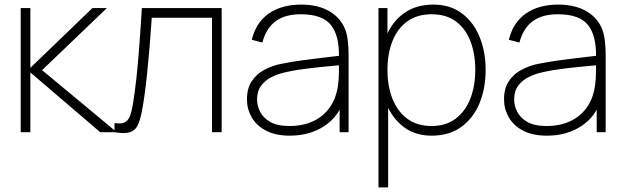

<svg xmlns="http://www.w3.org/2000/svg" viewBox="-20 -575 2714 835"><path d="M70 0V-540H112V-280L382 -540H445L163 -270L488 0H416L112 -260V0Z M478 0V-40Q508.5 -34.5 524 -43.8Q539.5 -53 546.5 -73.5Q553.5 -94 558 -122Q566.5 -173.5 573 -233.2Q579.5 -293 585.2 -368Q591 -443 597 -540H944V0H902V-498H640Q635.5 -431.5 630.5 -370.8Q625.5 -310 620 -257Q614.5 -204 608.5 -160.8Q602.5 -117.5 596 -86Q589 -51 578.5 -29.2Q568 -7.5 545 0Q522 7.5 478 0Z M1241 15Q1178 15 1136.5 -7Q1095 -29 1074.5 -65Q1054 -101 1054 -143Q1054 -190.5 1074.8 -221.8Q1095.5 -253 1129 -271Q1162.5 -289 1201 -297Q1248 -306.5 1301.8 -313.8Q1355.5 -321 1401 -326Q1446.5 -331 1469 -334L1454 -324Q1456.5 -419.5 1419.2 -466.2Q1382 -513 1288 -513Q1220 -513 1178.8 -482.8Q1137.5 -452.5 1121 -390L1075 -402Q1093 -477 1148.8 -516Q1204.5 -555 1290 -555Q1365 -555 1415 -524.5Q1465 -494 1483 -442Q1490 -422 1493 -393.5Q1496 -365 1496 -338V0H1457V-148L1477 -147Q1455.5 -70 1391.5 -27.5Q1327.5 15 1241 15ZM1239 -27Q1297.5 -27 1342.2 -48Q1387 -69 1414.8 -108.8Q1442.5 -148.5 1450 -204Q1454 -232 1454 -264Q1454 -296 1454 -310L1476 -293Q1449.5 -290.5 1402.8 -286.2Q1356 -282 1304 -275.2Q1252 -268.5 1210 -258Q1185.5 -252 1159.5 -239Q1133.5 -226 1115.8 -202.5Q1098 -179 1098 -142Q1098 -116 1111 -89.5Q1124 -63 1154.8 -45Q1185.5 -27 1239 -27Z M1857 15Q1785.5 15 1735.5 -23Q1685.5 -61 1659.2 -125.8Q1633 -190.5 1633 -271Q1633 -353 1659.5 -417.2Q1686 -481.5 1737.8 -518.2Q1789.5 -555 1865 -555Q1937.5 -555 1988.2 -517.2Q2039 -479.5 2065.5 -415Q2092 -350.5 2092 -271Q2092 -190 2065 -125.2Q2038 -60.5 1985.8 -22.8Q1933.5 15 1857 15ZM1626 240V-540H1665V-115H1668V240ZM1857 -27Q1919.5 -27 1961.8 -59Q2004 -91 2025.5 -146.2Q2047 -201.5 2047 -271Q2047 -340 2026.2 -394.8Q2005.5 -449.5 1963.5 -481.2Q1921.5 -513 1857 -513Q1794 -513 1751.2 -482Q1708.5 -451 1686.8 -396.2Q1665 -341.5 1665 -271Q1665 -201.5 1686.5 -146.2Q1708 -91 1750.8 -59Q1793.5 -27 1857 -27Z M2359 15Q2296 15 2254.5 -7Q2213 -29 2192.5 -65Q2172 -101 2172 -143Q2172 -190.5 2192.8 -221.8Q2213.5 -253 2247 -271Q2280.5 -289 2319 -297Q2366 -306.5 2419.8 -313.8Q2473.5 -321 2519 -326Q2564.5 -331 2587 -334L2572 -324Q2574.5 -419.5 2537.2 -466.2Q2500 -513 2406 -513Q2338 -513 2296.8 -482.8Q2255.5 -452.5 2239 -390L2193 -402Q2211 -477 2266.8 -516Q2322.5 -555 2408 -555Q2483 -555 2533 -524.5Q2583 -494 2601 -442Q2608 -422 2611 -393.5Q2614 -365 2614 -338V0H2575V-148L2595 -147Q2573.5 -70 2509.5 -27.5Q2445.5 15 2359 15ZM2357 -27Q2415.5 -27 2460.2 -48Q2505 -69 2532.8 -108.8Q2560.5 -148.5 2568 -204Q2572 -232 2572 -264Q2572 -296 2572 -310L2594 -293Q2567.5 -290.5 2520.8 -286.2Q2474 -282 2422 -275.2Q2370 -268.5 2328 -258Q2303.5 -252 2277.5 -239Q2251.5 -226 2233.8 -202.5Q2216 -179 2216 -142Q2216 -116 2229 -89.5Q2242 -63 2272.8 -45Q2303.5 -27 2357 -27Z"/></svg>

Font: Manrope ExtraLight
Style: Regular
Weight: 200
Designer: Mikhail Sharanda
Foundry: Mikhail Sharanda
Version: Version 4.505